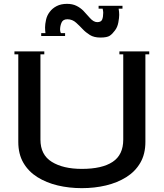

<svg xmlns="http://www.w3.org/2000/svg" viewBox="-20 -967 850 997"><path d="M194 -780V-795H216Q215 -801 214.5 -810Q214 -819 214 -825Q214 -841 219 -864Q224 -887 238 -905Q252 -924 274.5 -935.5Q297 -947 328 -947Q356 -947 376.5 -937Q397 -927 413 -911Q428 -895 447 -873.5Q466 -852 485 -852Q505 -852 510.5 -865.5Q516 -879 516 -901Q516 -909 513 -922H492V-937H616V-922H596Q599 -905 599 -890Q599 -875 594.5 -850.5Q590 -826 577 -809Q564 -791 550 -781.5Q536 -772 501 -772Q468 -772 446.5 -785.5Q425 -799 410 -815Q396 -830 376 -848.5Q356 -867 330 -867Q307 -867 299.5 -849.5Q292 -832 292 -813Q292 -804 296 -795H318V-780ZM55 -685V-700H210V-685H190V-242Q190 -163 249 -126.5Q308 -90 405 -90Q510 -90 565 -126.5Q620 -163 620 -242V-685H600V-700H755V-685H735V-230Q735 -167 708.5 -121.5Q682 -76 635.5 -47Q589 -18 530 -4Q471 10 405 10Q339 10 280 -4Q221 -18 174.5 -47Q128 -76 101.5 -121.5Q75 -167 75 -230V-685Z"/></svg>

Font: Copperplate CC
Style: Regular
Weight: 400
Designer: indestructible type*
Foundry: Cowboy Collective
Version: Version 1.000